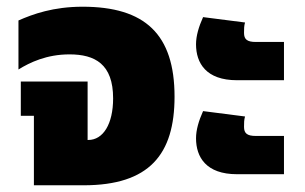

<svg xmlns="http://www.w3.org/2000/svg" viewBox="-20 -552 910 572"><path d="M81 0H229C425 0 500 -92 500 -264C500 -450 412 -532 226 -532C139 -532 78 -510 35 -491V-345C69 -366 119 -390 187 -390C263 -390 317 -361 317 -259C317 -182 287 -135 243 -135H241V-309H42V-207H81Z M686 -313H826V-427H742C716 -427 707 -435 707 -454C707 -465 707 -475 710 -485L585 -501C572 -472 564 -445 564 -420C564 -364 594 -313 686 -313ZM686 -33H826V-147H742C716 -147 707 -155 707 -174C707 -185 707 -195 710 -205L585 -221C572 -192 564 -165 564 -140C564 -84 594 -33 686 -33Z"/></svg>

Font: Noto Sans Thai UI SemCond Blk
Style: Regular
Weight: 900
Width: 4
Designer: Monotype Design Team
Foundry: Monotype Imaging Inc.
Version: Version 2.000